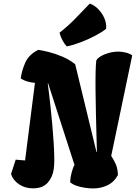

<svg xmlns="http://www.w3.org/2000/svg" viewBox="-20 -1032 751 1062"><path d="M495.6 10.3Q474.6 10.3 449.5 6.6Q424.3 2.9 402.3 -4.9Q380.4 -12.7 368.2 -23.9V-29.3Q369.1 -49.8 376.2 -77.4Q383.3 -105 392.1 -119.6L246.1 -571.3L244.1 -570.3Q246.1 -556.6 250.2 -522.5Q254.4 -488.3 259.5 -441.4Q264.6 -394.5 269.3 -342Q273.9 -289.6 277.1 -238.8Q280.3 -188 280.3 -146.5Q280.3 -117.2 277.3 -97.2Q271.5 -52.7 243.9 -21.5Q216.3 9.8 162.6 9.8Q118.7 9.8 85.4 -12.5Q52.2 -34.7 41 -69.3L66.9 -148.9L118.7 -144.5L173.3 -573.7Q152.8 -575.2 132.1 -581.1Q111.3 -586.9 94.7 -598.6Q100.6 -642.6 120.1 -686.3Q139.6 -730 191.4 -756.3Q213.4 -753.4 249.5 -744.4Q285.6 -735.4 325 -718.8Q364.3 -702.1 396 -676.3L513.7 -190.9L516.1 -192.9Q515.1 -233.9 513.4 -290.3Q511.7 -346.7 510.5 -408.4Q509.3 -470.2 508.5 -528.1Q507.8 -585.9 508.8 -631.1Q509.8 -676.3 512.7 -698.2Q524.4 -717.8 561 -732.2Q597.7 -746.6 634.8 -746.6Q653.3 -746.6 675.8 -741.2Q698.2 -735.8 711.4 -725.6L595.2 -169.9Q610.8 -146 620.8 -122.8Q630.9 -99.6 632.3 -64Q611.3 -24.9 574.5 -7.3Q537.6 10.3 495.6 10.3ZM349.6 -775.4Q338.9 -785.2 327.1 -806.2Q315.4 -827.1 309.1 -851.1Q358.9 -890.1 394.8 -927.5Q430.7 -964.8 476.6 -1012.2Q503.9 -1002.4 525.1 -980Q546.4 -957.5 558.1 -929.2Q569.8 -900.9 566.9 -872.6Q543.9 -854 505.9 -834Q467.8 -814 426 -798.1Q384.3 -782.2 349.6 -775.4Z"/></svg>

Font: Fruktur
Style: Italic
Weight: 400
Italic angle: -8°
Designer: Viktoriya Grabowska, Eben Sorkin
Foundry: Viktoriya Grabowska
Version: Version 1.008; ttfautohint (v1.8.4.7-5d5b)